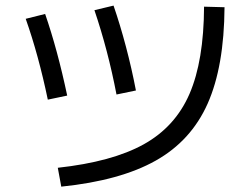

<svg xmlns="http://www.w3.org/2000/svg" viewBox="-20 -701 904 696"><path d="M719.7 -676.8 793.9 -674.8Q792.5 -460 732.7 -325.4Q672.9 -190.9 544.4 -118.7Q416 -46.4 202.1 -24.4L189.5 -92.8Q386.2 -114.3 500.7 -177.7Q615.2 -241.2 667 -360.8Q718.8 -480.5 719.7 -676.8ZM73.2 -632.8 143.6 -650.4Q188.5 -520.5 223.6 -354.5L153.3 -339.8Q119.6 -501.5 73.2 -632.8ZM322.3 -664.1 391.6 -680.7Q415.5 -611.3 436.5 -532Q457.5 -452.6 472.7 -373L402.3 -358.4Q371.6 -518.6 322.3 -664.1Z"/></svg>

Font: Pretendard GOV
Style: Regular
Weight: 400
Designer: Base glyphs from Inter by Rasmus Andersson; Hangeul glyphs from Noto Sans CJK(Source Han Sans) by Jang Soo-young and Kan
Foundry: Kil Hyung-jin
Version: Version 1.309